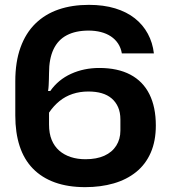

<svg xmlns="http://www.w3.org/2000/svg" viewBox="-20 -760 700 791"><path d="M331 11Q260 11 206 -8.5Q152 -28 115.5 -65.5Q79 -103 61 -158Q43 -213 43 -284V-425Q43 -505 64.5 -564.5Q86 -624 126 -663Q166 -702 221.5 -721Q277 -740 346 -740Q407 -740 454.5 -725.5Q502 -711 535.5 -684.5Q569 -658 589 -621Q609 -584 614 -540H482Q478 -563 466.5 -580.5Q455 -598 437 -610Q419 -622 395.5 -628Q372 -634 345 -634Q292 -634 255.5 -615Q219 -596 200.5 -557Q182 -518 182 -459Q182 -447 181.5 -434Q181 -421 180.5 -409Q180 -397 178 -385H187Q220 -432 273 -456Q326 -480 389 -480Q465 -480 517 -452.5Q569 -425 595.5 -372Q622 -319 622 -243Q622 -179 601 -131Q580 -83 541 -51.5Q502 -20 448.5 -4.5Q395 11 331 11ZM332 -104Q378 -104 410 -118.5Q442 -133 459 -160Q476 -187 476 -222V-268Q476 -297 466.5 -318.5Q457 -340 440 -354.5Q423 -369 399 -376Q375 -383 344 -383Q309 -383 279 -373Q249 -363 225 -343.5Q201 -324 182 -296V-247Q182 -210 193 -183.5Q204 -157 224 -139.5Q244 -122 271.5 -113Q299 -104 332 -104Z"/></svg>

Font: Hubot Sans SemiBold
Style: Regular
Weight: 600
Designer: Deni Anggara
Foundry: GitHub, Inc., Subsidiary of Microsoft Corporation
Version: Version 2.000